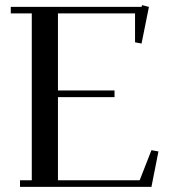

<svg xmlns="http://www.w3.org/2000/svg" viewBox="-20 -729 677 749"><path d="M22 -676.8V-702.1H532.2L534.2 -709L561 -702.1L532.2 -559.1L506.8 -564V-676.8H206.1V-376H426.8V-350.1H206.1V-25.9H524.9L570.8 -143.1L598.1 -138.2L570.8 0H58.1V-25.9H104V-676.8Z"/></svg>

Font: Dehuti Alt
Style: Bold
Weight: 700
Version: Version 1.2